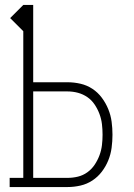

<svg xmlns="http://www.w3.org/2000/svg" viewBox="-20 -755 540 775"><path d="M19 0V-37H74V-629L21 -682L74 -735H114V-423H252Q279 -423 305 -417Q331 -411 353 -396.5Q375 -382 391 -360.5Q407 -339 417 -314.5Q427 -290 430.5 -264Q434 -238 434 -211Q434 -185 430.5 -158.5Q427 -132 417 -107.5Q407 -83 391 -62Q375 -41 353 -26.5Q331 -12 305 -6Q279 0 252 0ZM114 -37H252Q274 -37 294.5 -42Q315 -47 332.5 -59.5Q350 -72 362 -90Q374 -108 381.5 -128Q389 -148 391.5 -169Q394 -190 394 -211Q394 -233 391.5 -254Q389 -275 381.5 -295Q374 -315 362 -333Q350 -351 332.5 -363Q315 -375 294.5 -380.5Q274 -386 252 -386H114Z"/></svg>

Font: Iosevka Slab Extralight
Style: Regular
Weight: 200
Monospace: yes
Designer: Belleve Invis
Foundry: Belleve Invis
Version: Version 11.1.1; ttfautohint (v1.8.3)